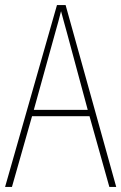

<svg xmlns="http://www.w3.org/2000/svg" viewBox="-20 -801 477 755"><path d="M410 -66H437L238 -781H204L0 -66H27L106 -344H332ZM243 -673 325 -369H113L197 -672C206 -704 213 -728 220 -757C228 -726 235 -703 243 -673Z"/></svg>

Font: Noto Sans Malayalam UI Condensed Thin
Style: Regular
Weight: 100
Width: 3
Designer: Jelle Bosma - Monotype Design Team
Foundry: Monotype Imaging Inc.
Version: Version 2.104